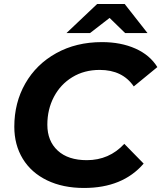

<svg xmlns="http://www.w3.org/2000/svg" viewBox="-20 -921 801 953"><path d="M51 -292Q51 -411 105.5 -506.5Q160 -602 259 -657Q358 -712 486 -712Q580 -712 652 -680Q724 -648 761 -588L644 -492Q588 -574 475 -574Q398 -574 339 -538Q280 -502 247.5 -440Q215 -378 215 -302Q215 -221 266.5 -173.5Q318 -126 411 -126Q522 -126 597 -207L693 -109Q589 12 397 12Q292 12 213.5 -26Q135 -64 93 -133Q51 -202 51 -292ZM601 -757 524 -832 427 -757H310L462 -901H599L712 -757Z"/></svg>

Font: Montserrat Alternates
Style: Bold Italic
Weight: 700
Italic angle: -11.3°
Designer: Julieta Ulanovsky
Foundry: Julieta Ulanovsky
Version: Version 7.200